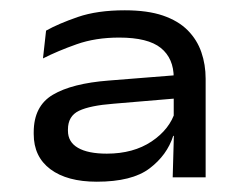

<svg xmlns="http://www.w3.org/2000/svg" viewBox="-20 -667 486 373"><path d="M315.5 -322.5 318 -411.5 317.5 -420V-491.5V-516Q317.5 -553.5 292.5 -573.8Q267.5 -594 211.5 -594Q165.5 -594 128.8 -581Q92 -568 63.5 -553.5L69.5 -607.5Q93.5 -621 131.2 -634Q169 -647 222.5 -647Q266.5 -647 296.5 -636.8Q326.5 -626.5 344.8 -608Q363 -589.5 371.2 -565.5Q379.5 -541.5 379.5 -514V-322.5ZM168 -314Q110.5 -314 78 -338.2Q45.5 -362.5 45.5 -406.5V-410Q45.5 -461 82.8 -483Q120 -505 191 -510.5L323 -521L325 -476L200.5 -465.5Q155 -462 133.5 -451.8Q112 -441.5 112 -415.5V-413Q112 -391 131.5 -379.8Q151 -368.5 187.5 -368.5Q239 -368.5 274.5 -392.2Q310 -416 320.5 -451L328.5 -403H316.5Q304.5 -365.5 270.5 -339.8Q236.5 -314 168 -314Z"/></svg>

Font: Anek Latin Expanded
Style: Regular
Weight: 400
Width: 7
Designer: Yesha Goshar
Foundry: Ek Type
Version: Version 1.003